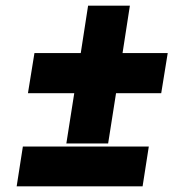

<svg xmlns="http://www.w3.org/2000/svg" viewBox="-20 -660 614 680"><path d="M79 -330H243L215 -152H363L391 -330H551L574 -472H414L440 -640H292L266 -472H102ZM39 0H485L507 -141H61Z"/></svg>

Font: Asimov Pro
Style: UltObl
Weight: 900
Designer: Google
Version: Version 2.000980; 2014